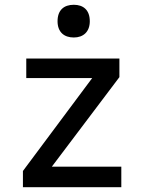

<svg xmlns="http://www.w3.org/2000/svg" viewBox="-20 -784 603 804"><path d="M289 -627C329 -627 356 -651 356 -695C356 -742 329 -764 289 -764C248 -764 221 -742 221 -695C221 -650 248 -627 289 -627ZM76 0H488V-86H197L480 -461V-539H90V-457H366L76 -68Z"/></svg>

Font: Noto Sans Mono SemiCondensed Medium
Style: Regular
Weight: 500
Width: 4
Designer: Monotype Design Team
Foundry: Monotype Imaging Inc.
Version: Version 2.014